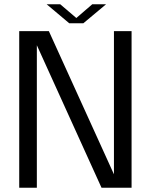

<svg xmlns="http://www.w3.org/2000/svg" viewBox="-20 -884 710 904"><path d="M153.5 0H70.5V-737.5H210L523 -49L516.5 -45V-737.5H599.5V0H458L146 -687.5L153.5 -691ZM199.5 -864H263.5L352 -788.5H327L414.5 -864H479.5L372.5 -774.5H306Z"/></svg>

Font: Epilogue
Style: Regular
Weight: 400
Designer: Tyler Finck
Foundry: Etcetera Type Co
Version: Version 2.112